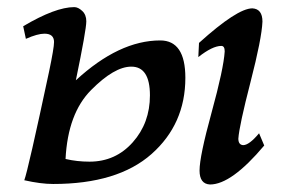

<svg xmlns="http://www.w3.org/2000/svg" viewBox="-20 -502 815 529"><path d="M226.6 -56.6Q298.3 -56.6 345.7 -109.9Q393.1 -163.1 393.1 -239.3Q393.1 -318.4 341.8 -318.4Q294.9 -318.4 231 -253.9Q167 -189.5 160.6 -64Q191.9 -56.6 226.6 -56.6ZM126.5 4.9Q92.3 4.9 46.9 -5.4Q57.1 -32.2 115.2 -304.7Q128.9 -370.1 128.9 -386.2Q128.9 -409.2 102.5 -409.2Q83.5 -409.2 51.3 -395L43.9 -429.7Q132.8 -482.4 184.6 -482.4Q195.3 -482.4 206.5 -471.9Q217.8 -461.4 217.8 -443.4Q217.8 -419.9 189 -280.8Q308.1 -390.6 421.4 -390.6Q490.7 -390.6 490.7 -287.6Q490.7 -160.2 397.5 -77.6Q304.2 4.9 126.5 4.9ZM558.6 6.3Q529.8 4.9 529.8 -32.2Q529.8 -71.3 563 -192.1Q596.2 -313 599.1 -360.4Q599.1 -375.5 589.8 -375.5Q565.4 -375.5 526.4 -344.7L528.3 -383.8Q633.8 -479 675.3 -479Q703.1 -477.5 703.1 -442.4Q701.2 -396 670.2 -275.9Q639.2 -155.8 636.7 -120.1Q636.7 -103 649.9 -102.1Q666.5 -102.1 693.8 -134.8L708 -101.1Q617.7 6.3 558.6 6.3Z"/></svg>

Font: Kelvinch
Style: Italic
Weight: 400
Italic angle: -10°
Designer: Paul James Miller
Foundry: High-Logic / Made with FontCreator
Version: Version 3.40;July 22, 2017;FontCreator 11.0.0.2388 64-bit